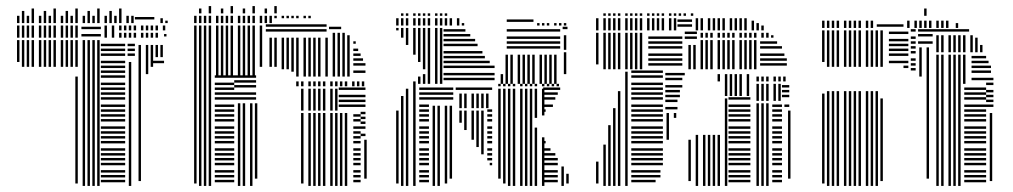

<svg xmlns="http://www.w3.org/2000/svg" viewBox="-20 -612 3334 632"><path d="M44 -408H36V-480H44ZM60 -392H52V-480H60ZM76 -392H68V-480H76ZM92 -392H84V-480H92ZM116 -392H108V-480H116ZM132 -392H124V-480H132ZM148 -392H140V-480H148ZM164 -392H156V-480H164ZM188 -392H180V-480H188ZM204 -392H196V-480H204ZM220 -392H212V-480H220ZM236 -8H228V-360H236ZM236 -392H228V-480H236ZM260 0H252V-480H260ZM276 0H268V-480H276ZM292 0H284V-480H292ZM308 0H300V-480H308ZM392 -12H312V-20H392ZM392 -28H312V-36H392ZM392 -44H312V-52H392ZM392 -68H312V-76H392ZM392 -84H312V-92H392ZM392 -100H312V-108H392ZM392 -116H312V-124H392ZM392 -140H312V-148H392ZM392 -156H312V-164H392ZM392 -172H312V-180H392ZM392 -188H312V-196H392ZM392 -212H312V-220H392ZM392 -228H312V-236H392ZM392 -244H312V-252H392ZM392 -260H312V-268H392ZM392 -284H312V-292H392ZM392 -300H312V-308H392ZM392 -316H312V-324H392ZM392 -332H312V-340H392ZM392 -356H312V-364H392ZM392 -372H312V-380H392ZM392 -388H312V-396H392ZM392 -404H312V-412H392ZM392 -428H312V-436H392ZM392 -444H312V-452H392ZM392 -460H312V-468H392ZM412 0H404V-408H412ZM424 -428H400V-436H424ZM424 -444H400V-452H424ZM424 -460H400V-468H424ZM444 -16H436V-424H444ZM468 -368H460V-424H468ZM484 -392H476V-424H484ZM520 -404H480V-412H520ZM444 -424H436V-464H444ZM468 -424H460V-464H468ZM484 -424H476V-464H484ZM500 -424H492V-464H500ZM516 -424H508V-464H516ZM44 -488H36V-528H44ZM60 -488H52V-528H60ZM76 -488H68V-528H76ZM92 -488H84V-528H92ZM116 -488H108V-528H116ZM132 -488H124V-528H132ZM148 -488H140V-528H148ZM164 -488H156V-528H164ZM188 -488H180V-528H188ZM204 -488H196V-528H204ZM220 -488H212V-528H220ZM236 -488H228V-528H236ZM312 -492H248V-500H312ZM312 -516H248V-524H312ZM332 -488H324V-528H332ZM356 -488H348V-528H356ZM380 -488H372V-504H380ZM396 -488H388V-504H396ZM412 -488H404V-504H412ZM428 -488H420V-504H428ZM452 -488H444V-504H452ZM468 -488H460V-504H468ZM484 -488H476V-504H484ZM500 -488H492V-504H500ZM528 -492H520V-500H528ZM380 -512H372V-528H380ZM396 -512H388V-528H396ZM412 -512H404V-528H412ZM428 -512H420V-528H428ZM452 -512H444V-528H452ZM468 -512H460V-528H468ZM484 -512H476V-528H484ZM500 -512H492V-528H500ZM524 -512H516V-528H524ZM44 -536H36V-560H44ZM60 -536H52V-560H60ZM76 -536H68V-560H76ZM92 -536H84V-560H92ZM116 -536H108V-560H116ZM132 -536H124V-560H132ZM148 -536H140V-560H148ZM164 -536H156V-560H164ZM188 -536H180V-560H188ZM204 -536H196V-560H204ZM220 -536H212V-560H220ZM236 -536H228V-560H236ZM260 -536H252V-560H260ZM276 -536H268V-560H276ZM292 -536H284V-560H292ZM308 -536H300V-560H308ZM332 -536H324V-560H332ZM348 -536H340V-560H348ZM364 -536H356V-560H364ZM380 -536H372V-560H380ZM404 -536H396V-560H404ZM420 -536H412V-560H420ZM488 -548H424V-556H488ZM516 -536H508V-552H516ZM532 -536H524V-544H532ZM60 -560H52V-576H60ZM92 -560H84V-584H92ZM132 -560H124V-576H132ZM164 -560H156V-584H164ZM204 -560H196V-576H204ZM236 -560H228V-584H236ZM276 -560H268V-576H276ZM308 -560H300V-584H308ZM348 -560H340V-576H348ZM380 -560H372V-584H380Z M627 -8H619V-360H627ZM643 0H635V-360H643ZM659 0H651V-360H659ZM675 0H667V-360H675ZM751 -12H687V-20H751ZM751 -28H687V-36H751ZM751 -44H687V-52H751ZM751 -68H687V-76H751ZM751 -84H687V-92H751ZM751 -100H687V-108H751ZM751 -116H687V-124H751ZM751 -140H687V-148H751ZM751 -156H687V-164H751ZM751 -172H687V-180H751ZM751 -188H687V-196H751ZM751 -212H687V-220H751ZM751 -228H687V-236H751ZM751 -244H687V-252H751ZM751 -260H687V-268H751ZM751 -284H687V-292H751ZM751 -300H687V-308H751ZM751 -316H687V-324H751ZM751 -332H687V-340H751ZM751 -356H687V-364H751ZM771 0H763V-272H771ZM787 0H779V-272H787ZM811 0H803V-272H811ZM827 -24H819V-272H827ZM823 -284H751V-292H823ZM823 -300H751V-308H823ZM823 -324H751V-332H823ZM823 -340H751V-348H823ZM823 -356H751V-364H823ZM979 -8H971V-240H979ZM1003 0H995V-240H1003ZM1019 0H1011V-240H1019ZM1035 0H1027V-240H1035ZM1051 0H1043V-240H1051ZM1075 0H1067V-240H1075ZM1091 0H1083V-240H1091ZM1107 0H1099V-240H1107ZM1123 0H1115V-240H1123ZM1167 -12H1143V-20H1167ZM1167 -28H1143V-36H1167ZM1167 -44H1143V-52H1167ZM1167 -68H1143V-76H1167ZM1167 -84H1143V-92H1167ZM1167 -100H1143V-108H1167ZM1167 -116H1143V-124H1167ZM1167 -140H1143V-148H1167ZM1167 -156H1143V-164H1167ZM1167 -172H1143V-180H1167ZM1167 -188H1143V-196H1167ZM1167 -212H1143V-220H1167ZM1167 -228H1143V-236H1167ZM1187 -24H1179V-152H1187ZM1183 -164H1167V-172H1183ZM1183 -188H1167V-196H1183ZM1183 -204H1167V-212H1183ZM1183 -220H1167V-228H1183ZM1183 -236H1167V-244H1183ZM979 -248H971V-320H979ZM1003 -248H995V-320H1003ZM1019 -248H1011V-320H1019ZM1035 -248H1027V-320H1035ZM1051 -248H1043V-320H1051ZM1075 -248H1067V-320H1075ZM1091 -248H1083V-320H1091ZM1183 -260H1095V-268H1183ZM1183 -276H1095V-284H1183ZM1183 -292H1095V-300H1183ZM1183 -316H1095V-324H1183ZM963 -328H955V-344H963ZM979 -328H971V-344H979ZM1003 -328H995V-344H1003ZM1019 -328H1011V-344H1019ZM1035 -328H1027V-344H1035ZM1051 -328H1043V-344H1051ZM1075 -328H1067V-344H1075ZM1091 -328H1083V-344H1091ZM1107 -328H1099V-344H1107ZM1123 -328H1115V-344H1123ZM1147 -328H1139V-344H1147ZM1163 -328H1155V-344H1163ZM1179 -328H1171V-344H1179ZM627 -360H619V-528H627ZM643 -360H635V-528H643ZM659 -360H651V-528H659ZM675 -360H667V-528H675ZM699 -360H691V-528H699ZM715 -360H707V-528H715ZM731 -360H723V-528H731ZM747 -360H739V-528H747ZM771 -360H763V-528H771ZM787 -360H779V-528H787ZM803 -360H795V-528H803ZM819 -360H811V-528H819ZM843 -392H835V-528H843ZM875 -392H867V-488H875ZM891 -392H883V-488H891ZM915 -384H907V-488H915ZM931 -384H923V-488H931ZM947 -376H939V-488H947ZM963 -360H955V-488H963ZM987 -360H979V-488H987ZM1003 -360H995V-488H1003ZM1019 -360H1011V-488H1019ZM1035 -360H1027V-488H1035ZM1059 -360H1051V-488H1059ZM1055 -508H855V-516H1055ZM1055 -524H855V-532H1055ZM1083 -360H1075V-472H1083ZM1099 -360H1091V-472H1099ZM1115 -360H1107V-472H1115ZM1131 -360H1123V-472H1131ZM1183 -372H1143V-380H1183ZM1183 -396H1143V-404H1183ZM1175 -412H1143V-420H1175ZM1167 -428H1143V-436H1167ZM1159 -444H1143V-452H1159ZM1151 -468H1143V-476H1151ZM1083 -472H1075V-504H1083ZM1099 -472H1091V-504H1099ZM1115 -472H1107V-504H1115ZM1131 -472H1123V-496H1131ZM1103 -516H1063V-524H1103ZM627 -536H619V-552H627ZM643 -536H635V-552H643ZM659 -536H651V-552H659ZM675 -536H667V-552H675ZM699 -536H691V-552H699ZM715 -536H707V-552H715ZM731 -536H723V-552H731ZM747 -536H739V-552H747ZM771 -536H763V-552H771ZM787 -536H779V-552H787ZM803 -536H795V-552H803ZM819 -536H811V-552H819ZM843 -536H835V-552H843ZM859 -536H851V-552H859ZM875 -536H867V-552H875ZM627 -552H619V-560H627ZM643 -552H635V-560H643ZM659 -552H651V-560H659ZM675 -552H667V-560H675ZM699 -552H691V-560H699ZM715 -552H707V-560H715ZM731 -552H723V-560H731ZM747 -552H739V-560H747ZM771 -552H763V-560H771ZM787 -552H779V-560H787ZM803 -552H795V-560H803ZM819 -552H811V-560H819ZM843 -552H835V-560H843ZM859 -552H851V-560H859ZM875 -552H867V-560H875ZM891 -552H883V-560H891ZM915 -552H907V-560H915ZM931 -552H923V-560H931ZM947 -552H939V-560H947ZM963 -552H955V-560H963ZM987 -552H979V-560H987ZM1003 -552H995V-560H1003ZM643 -568H635V-584H643ZM675 -568H667V-592H675ZM715 -568H707V-584H715ZM747 -568H739V-592H747ZM787 -568H779V-584H787ZM819 -568H811V-592H819ZM859 -568H851V-584H859ZM891 -568H883V-592H891Z M1292 -8H1284V-248H1292ZM1308 0H1300V-296H1308ZM1324 0H1316V-320H1324ZM1348 0H1340V-336H1348ZM1392 -12H1360V-20H1392ZM1392 -28H1360V-36H1392ZM1392 -44H1360V-52H1392ZM1392 -68H1360V-76H1392ZM1392 -84H1360V-92H1392ZM1392 -100H1360V-108H1392ZM1392 -116H1360V-124H1392ZM1392 -140H1360V-148H1392ZM1392 -156H1360V-164H1392ZM1392 -172H1360V-180H1392ZM1392 -188H1360V-196H1392ZM1392 -212H1360V-220H1392ZM1392 -228H1360V-236H1392ZM1392 -244H1360V-252H1392ZM1392 -260H1360V-268H1392ZM1392 -284H1360V-292H1392ZM1392 -300H1360V-308H1392ZM1392 -316H1360V-324H1392ZM1412 0H1404V-264H1412ZM1428 0H1420V-264H1428ZM1452 -8H1444V-264H1452ZM1468 -24H1460V-264H1468ZM1472 -284H1392V-292H1472ZM1472 -300H1392V-308H1472ZM1472 -316H1392V-324H1472ZM1500 -208H1492V-248H1500ZM1516 -184H1508V-248H1516ZM1540 -152H1532V-248H1540ZM1556 -128H1548V-248H1556ZM1572 -104H1564V-248H1572ZM1600 -68H1592V-76H1600ZM1600 -84H1584V-92H1600ZM1600 -100H1584V-108H1600ZM1600 -116H1584V-124H1600ZM1600 -140H1584V-148H1600ZM1600 -156H1584V-164H1600ZM1600 -172H1584V-180H1600ZM1600 -188H1584V-196H1600ZM1600 -212H1584V-220H1600ZM1600 -228H1584V-236H1600ZM1600 -244H1584V-252H1600ZM1500 -256H1492V-304H1500ZM1516 -256H1508V-304H1516ZM1540 -256H1532V-304H1540ZM1556 -256H1548V-304H1556ZM1572 -256H1564V-304H1572ZM1588 -256H1580V-304H1588ZM1600 -316H1480V-324H1600ZM1628 -24H1620V-320H1628ZM1644 -8H1636V-320H1644ZM1660 0H1652V-320H1660ZM1676 0H1668V-320H1676ZM1700 0H1692V-320H1700ZM1716 0H1708V-320H1716ZM1732 0H1724V-320H1732ZM1748 0H1740V-192H1748ZM1748 -224H1740V-320H1748ZM1772 0H1764V-160H1772ZM1772 -232H1764V-320H1772ZM1816 -12H1768V-20H1816ZM1816 -28H1768V-36H1816ZM1816 -44H1768V-52H1816ZM1816 -68H1768V-76H1816ZM1816 -84H1768V-92H1816ZM1808 -100H1768V-108H1808ZM1792 -116H1768V-124H1792ZM1776 -140H1768V-148H1776ZM1776 -244H1768V-252H1776ZM1800 -260H1768V-268H1800ZM1808 -284H1768V-292H1808ZM1816 -300H1768V-308H1816ZM1816 -316H1768V-324H1816ZM1836 0H1828V-64H1836ZM1852 -8H1844V-40H1852ZM1824 -316H1816V-324H1824ZM1628 -328H1620V-336H1628ZM1644 -328H1636V-336H1644ZM1660 -328H1652V-336H1660ZM1676 -328H1668V-336H1676ZM1700 -328H1692V-336H1700ZM1716 -328H1708V-336H1716ZM1732 -328H1724V-336H1732ZM1748 -328H1740V-336H1748ZM1772 -328H1764V-336H1772ZM1788 -328H1780V-336H1788ZM1804 -328H1796V-336H1804ZM1820 -328H1812V-336H1820ZM1292 -512H1284V-520H1292ZM1308 -488H1300V-520H1308ZM1324 -464H1316V-520H1324ZM1348 -336H1340V-344H1348ZM1348 -432H1340V-520H1348ZM1364 -336H1356V-360H1364ZM1364 -408H1356V-520H1364ZM1380 -336H1372V-368H1380ZM1380 -384H1372V-520H1380ZM1396 -336H1388V-520H1396ZM1420 -336H1412V-520H1420ZM1436 -336H1428V-520H1436ZM1608 -348H1440V-356H1608ZM1608 -364H1440V-372H1608ZM1608 -388H1440V-396H1608ZM1592 -404H1440V-412H1592ZM1576 -420H1440V-428H1576ZM1568 -436H1440V-444H1568ZM1552 -460H1440V-468H1552ZM1544 -476H1440V-484H1544ZM1528 -492H1440V-500H1528ZM1512 -508H1440V-516H1512ZM1636 -336H1628V-368H1636ZM1652 -336H1644V-432H1652ZM1668 -336H1660V-432H1668ZM1692 -336H1684V-432H1692ZM1708 -336H1700V-432H1708ZM1724 -336H1716V-432H1724ZM1740 -336H1732V-432H1740ZM1764 -336H1756V-432H1764ZM1780 -336H1772V-432H1780ZM1796 -336H1788V-432H1796ZM1812 -336H1804V-432H1812ZM1824 -452H1648V-460H1824ZM1824 -468H1648V-476H1824ZM1824 -484H1648V-492H1824ZM1824 -508H1648V-516H1824ZM1844 -368H1836V-440H1844ZM1844 -448H1836V-496H1844ZM1848 -516H1832V-524H1848ZM1292 -528H1284V-552H1292ZM1308 -528H1300V-552H1308ZM1324 -528H1316V-552H1324ZM1348 -528H1340V-552H1348ZM1364 -528H1356V-552H1364ZM1380 -528H1372V-552H1380ZM1396 -528H1388V-552H1396ZM1420 -528H1412V-552H1420ZM1436 -528H1428V-552H1436ZM1452 -528H1444V-552H1452ZM1468 -528H1460V-552H1468ZM1492 -528H1484V-552H1492ZM1508 -528H1500V-536H1508ZM1736 -540H1648V-548H1736ZM1756 -528H1748V-536H1756ZM1772 -528H1764V-536H1772ZM1788 -528H1780V-536H1788ZM1812 -528H1804V-536H1812ZM1828 -528H1820V-536H1828ZM1844 -528H1836V-536H1844ZM1308 -560H1300V-568H1308ZM1324 -560H1316V-568H1324ZM1348 -560H1340V-568H1348ZM1364 -560H1356V-568H1364ZM1380 -560H1372V-568H1380ZM1396 -560H1388V-568H1396ZM1420 -560H1412V-568H1420ZM1436 -560H1428V-568H1436ZM1452 -560H1444V-568H1452Z M1950 -8H1942V-80H1950ZM1974 0H1966V-136H1974ZM1990 0H1982V-200H1990ZM2006 0H1998V-256H2006ZM2022 0H2014V-312H2022ZM2046 0H2038V-376H2046ZM2138 -12H2058V-20H2138ZM2154 -28H2058V-36H2154ZM2154 -44H2058V-52H2154ZM2162 -68H2058V-76H2162ZM2162 -84H2058V-92H2162ZM2162 -100H2058V-108H2162ZM2162 -116H2058V-124H2162ZM2162 -140H2058V-148H2162ZM2162 -156H2058V-164H2162ZM2162 -172H2058V-180H2162ZM2162 -188H2058V-196H2162ZM2162 -212H2058V-220H2162ZM2162 -228H2058V-236H2162ZM2162 -244H2058V-252H2162ZM2162 -260H2058V-268H2162ZM2162 -284H2058V-292H2162ZM2162 -300H2058V-308H2162ZM2162 -316H2058V-324H2162ZM2162 -332H2058V-340H2162ZM2162 -356H2058V-364H2162ZM2162 -372H2058V-380H2162ZM2182 -152H2174V-240H2182ZM2206 -224H2198V-240H2206ZM2254 -16H2246V-152H2254ZM2210 -252H2170V-260H2210ZM2210 -276H2170V-284H2210ZM2218 -292H2170V-300H2218ZM2218 -308H2170V-316H2218ZM2226 -324H2170V-332H2226ZM2226 -348H2170V-356H2226ZM2234 -364H2170V-372H2234ZM2278 0H2270V-168H2278ZM2302 0H2294V-168H2302ZM2318 0H2310V-168H2318ZM2334 0H2326V-168H2334ZM2350 0H2342V-168H2350ZM2374 0H2366V-288H2374ZM2450 -12H2378V-20H2450ZM2450 -28H2378V-36H2450ZM2450 -44H2378V-52H2450ZM2450 -68H2378V-76H2450ZM2450 -84H2378V-92H2450ZM2450 -100H2378V-108H2450ZM2450 -116H2378V-124H2450ZM2450 -140H2378V-148H2450ZM2450 -156H2378V-164H2450ZM2450 -172H2378V-180H2450ZM2450 -188H2378V-196H2450ZM2450 -212H2378V-220H2450ZM2450 -228H2378V-236H2450ZM2450 -244H2378V-252H2450ZM2450 -260H2378V-268H2450ZM2450 -284H2378V-292H2450ZM2350 -344H2342V-368H2350ZM2374 -296H2366V-368H2374ZM2390 -296H2382V-368H2390ZM2406 -296H2398V-368H2406ZM2422 -296H2414V-368H2422ZM2446 -296H2438V-368H2446ZM2478 0H2470V-272H2478ZM2494 0H2486V-272H2494ZM2510 0H2502V-272H2510ZM2554 -12H2522V-20H2554ZM2554 -28H2522V-36H2554ZM2554 -44H2522V-52H2554ZM2554 -68H2522V-76H2554ZM2554 -84H2522V-92H2554ZM2554 -100H2522V-108H2554ZM2554 -116H2522V-124H2554ZM2554 -140H2522V-148H2554ZM2554 -156H2522V-164H2554ZM2554 -172H2522V-180H2554ZM2554 -188H2522V-196H2554ZM2554 -212H2522V-220H2554ZM2554 -228H2522V-236H2554ZM2554 -244H2522V-252H2554ZM2554 -260H2522V-268H2554ZM2582 -24H2574V-248H2582ZM2578 -260H2562V-268H2578ZM2478 -280H2470V-336H2478ZM2494 -280H2486V-336H2494ZM2510 -280H2502V-336H2510ZM2534 -280H2526V-336H2534ZM2550 -280H2542V-336H2550ZM2578 -292H2554V-300H2578ZM2578 -308H2554V-316H2578ZM2578 -324H2554V-332H2578ZM2478 -344H2470V-360H2478ZM2494 -344H2486V-360H2494ZM2510 -344H2502V-360H2510ZM2534 -344H2526V-360H2534ZM2550 -344H2542V-360H2550ZM2566 -344H2558V-360H2566ZM1950 -400H1942V-504H1950ZM1974 -384H1966V-504H1974ZM1990 -384H1982V-504H1990ZM2006 -384H1998V-504H2006ZM2022 -384H2014V-504H2022ZM2046 -384H2038V-504H2046ZM2062 -384H2054V-504H2062ZM2078 -384H2070V-504H2078ZM2094 -384H2086V-504H2094ZM2226 -396H2114V-404H2226ZM2226 -412H2114V-420H2226ZM2226 -428H2114V-436H2226ZM2226 -452H2114V-460H2226ZM2226 -468H2114V-476H2226ZM2226 -484H2114V-492H2226ZM2254 -384H2246V-464H2254ZM2270 -384H2262V-464H2270ZM2274 -484H2234V-492H2274ZM2274 -500H2234V-508H2274ZM2294 -384H2286V-480H2294ZM2310 -384H2302V-480H2310ZM2326 -384H2318V-480H2326ZM2350 -384H2342V-480H2350ZM2366 -384H2358V-480H2366ZM2382 -384H2374V-480H2382ZM2398 -384H2390V-480H2398ZM2422 -384H2414V-480H2422ZM2438 -384H2430V-480H2438ZM2454 -384H2446V-480H2454ZM2470 -384H2462V-480H2470ZM2570 -396H2482V-404H2570ZM2570 -412H2482V-420H2570ZM2562 -428H2482V-436H2562ZM2554 -452H2482V-460H2554ZM2538 -468H2482V-476H2538ZM2294 -488H2286V-504H2294ZM2310 -488H2302V-504H2310ZM2326 -488H2318V-504H2326ZM2350 -488H2342V-504H2350ZM2366 -488H2358V-504H2366ZM2382 -488H2374V-504H2382ZM2398 -488H2390V-504H2398ZM2422 -488H2414V-504H2422ZM2438 -488H2430V-504H2438ZM2454 -488H2446V-504H2454ZM2470 -488H2462V-504H2470ZM2494 -488H2486V-504H2494ZM2510 -488H2502V-504H2510ZM2526 -488H2518V-496H2526ZM1950 -512H1942V-552H1950ZM1974 -512H1966V-552H1974ZM1990 -512H1982V-552H1990ZM2006 -512H1998V-552H2006ZM2022 -512H2014V-552H2022ZM2046 -512H2038V-552H2046ZM2062 -512H2054V-552H2062ZM2078 -512H2070V-552H2078ZM2094 -512H2086V-552H2094ZM2118 -512H2110V-552H2118ZM2134 -512H2126V-552H2134ZM2150 -512H2142V-552H2150ZM2166 -512H2158V-552H2166ZM2190 -512H2182V-552H2190ZM2206 -512H2198V-552H2206ZM2258 -524H2210V-532H2258ZM2258 -540H2210V-548H2258ZM2278 -512H2270V-552H2278ZM2294 -512H2286V-552H2294ZM2318 -512H2310V-552H2318ZM2334 -512H2326V-552H2334ZM2350 -512H2342V-552H2350ZM2366 -512H2358V-552H2366ZM2390 -512H2382V-552H2390ZM2406 -512H2398V-552H2406ZM2422 -512H2414V-552H2422ZM2438 -512H2430V-552H2438ZM2462 -512H2454V-544H2462ZM2478 -512H2470V-536H2478ZM2494 -512H2486V-528H2494ZM1974 -560H1966V-568H1974ZM1990 -560H1982V-568H1990ZM2006 -560H1998V-568H2006ZM2022 -560H2014V-568H2022ZM2046 -560H2038V-568H2046ZM2062 -560H2054V-568H2062ZM2078 -560H2070V-568H2078ZM2094 -560H2086V-568H2094ZM2118 -560H2110V-568H2118ZM2134 -560H2126V-568H2134ZM2150 -560H2142V-568H2150ZM2166 -560H2158V-568H2166ZM2190 -560H2182V-568H2190ZM2206 -560H2198V-568H2206ZM2222 -560H2214V-568H2222ZM2238 -560H2230V-568H2238ZM2262 -560H2254V-568H2262Z M2694 -8H2686V-304H2694ZM2694 -408H2686V-512H2694ZM2710 0H2702V-312H2710ZM2710 -392H2702V-512H2710ZM2726 0H2718V-312H2726ZM2726 -392H2718V-512H2726ZM2742 0H2734V-312H2742ZM2742 -392H2734V-512H2742ZM2766 0H2758V-312H2766ZM2766 -392H2758V-512H2766ZM2782 0H2774V-312H2782ZM2782 -392H2774V-512H2782ZM2798 0H2790V-312H2798ZM2798 -392H2790V-512H2798ZM2814 0H2806V-312H2814ZM2814 -392H2806V-512H2814ZM2838 0H2830V-312H2838ZM2838 -392H2830V-512H2838ZM2854 0H2846V-312H2854ZM2854 -392H2846V-512H2854ZM2870 0H2862V-312H2870ZM2870 -392H2862V-512H2870ZM2886 -16H2878V-288H2886ZM2886 -392H2878V-512H2886ZM2970 -388H2954V-396H2970ZM2970 -404H2906V-412H2970ZM2970 -428H2906V-436H2970ZM2970 -444H2906V-452H2970ZM2970 -460H2906V-468H2970ZM2970 -476H2906V-484H2970ZM2970 -500H2906V-508H2970ZM2994 -380H2978V-388H2994ZM2994 -396H2978V-404H2994ZM2994 -412H2978V-420H2994ZM2994 -436H2978V-444H2994ZM2994 -452H2978V-460H2994ZM2994 -468H2978V-476H2994ZM2994 -484H2978V-492H2994ZM2994 -508H2978V-516H2994ZM3038 -24H3030V-344H3038ZM3014 -360H3006V-456H3014ZM3038 -344H3030V-456H3038ZM3050 -468H3002V-476H3050ZM3050 -492H3002V-500H3050ZM3050 -508H3002V-516H3050ZM3070 0H3062V-336H3070ZM3086 0H3078V-336H3086ZM3110 0H3102V-336H3110ZM3126 0H3118V-336H3126ZM3142 0H3134V-336H3142ZM3226 -12H3154V-20H3226ZM3226 -28H3154V-36H3226ZM3226 -44H3154V-52H3226ZM3226 -68H3154V-76H3226ZM3226 -84H3154V-92H3226ZM3226 -100H3154V-108H3226ZM3226 -116H3154V-124H3226ZM3226 -140H3154V-148H3226ZM3226 -156H3154V-164H3226ZM3226 -172H3154V-180H3226ZM3226 -188H3154V-196H3226ZM3226 -212H3154V-220H3226ZM3226 -228H3154V-236H3226ZM3226 -244H3154V-252H3226ZM3226 -260H3154V-268H3226ZM3226 -284H3154V-292H3226ZM3226 -300H3154V-308H3226ZM3226 -316H3154V-324H3226ZM3246 -16H3238V-240H3246ZM3250 -260H3226V-268H3250ZM3250 -276H3226V-284H3250ZM3250 -292H3226V-300H3250ZM3250 -308H3226V-316H3250ZM3250 -332H3226V-340H3250ZM3070 -336H3062V-432H3070ZM3086 -336H3078V-432H3086ZM3110 -336H3102V-432H3110ZM3126 -336H3118V-432H3126ZM3142 -336H3134V-432H3142ZM3158 -336H3150V-432H3158ZM3250 -348H3178V-356H3250ZM3242 -372H3178V-380H3242ZM3242 -388H3178V-396H3242ZM3234 -404H3178V-412H3234ZM3226 -420H3178V-428H3226ZM3070 -440H3062V-496H3070ZM3086 -440H3078V-496H3086ZM3110 -440H3102V-496H3110ZM3126 -440H3118V-496H3126ZM3142 -440H3134V-496H3142ZM3158 -440H3150V-496H3158ZM3182 -440H3174V-496H3182ZM3198 -440H3190V-488H3198ZM3214 -440H3206V-464H3214ZM3170 -508H3050V-516H3170ZM2694 -520H2686V-544H2694ZM2710 -520H2702V-544H2710ZM2726 -520H2718V-544H2726ZM2742 -520H2734V-544H2742ZM2766 -520H2758V-544H2766ZM2782 -520H2774V-544H2782ZM2798 -520H2790V-544H2798ZM2814 -520H2806V-544H2814ZM2838 -520H2830V-544H2838ZM2854 -520H2846V-544H2854ZM2954 -524H2866V-532H2954ZM2974 -520H2966V-544H2974ZM2998 -520H2990V-544H2998ZM3014 -520H3006V-544H3014ZM3030 -520H3022V-544H3030ZM3046 -520H3038V-544H3046ZM3070 -520H3062V-544H3070ZM3086 -520H3078V-544H3086ZM3102 -520H3094V-544H3102ZM3134 -520H3126V-536H3134ZM3030 -560H3022V-584H3030Z"/></svg>

Font: Rubik Lines
Style: Regular
Weight: 400
Designer: Hubert and Fischer, NaN
Foundry: Hubert and Fischer, NaN
Version: Version 2.201